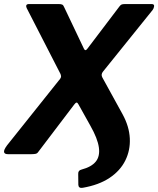

<svg xmlns="http://www.w3.org/2000/svg" viewBox="-25 -762 782 949"><path d="M383.4 166.3Q363.3 169.4 362.2 151.7L361.6 98.5Q360.4 80 378 76.1Q426.9 63.2 448.3 36.8Q469.8 10.4 463.7 -33.3Q457.6 -77.1 421.9 -140.2L362.8 -246.1Q358.1 -255.2 353.5 -255Q349 -254.8 341.8 -245.2L164.6 -11.8Q159.3 -3.4 151 -1.7Q142.7 0 131.4 0H13.7Q-2.4 0 -4.9 -10Q-7.4 -20 9.4 -43.1L265.4 -363.9Q274 -373.1 276 -379.6Q278.1 -386 274.4 -395.6L106.8 -722.2Q102.9 -730.9 105.4 -736.4Q107.9 -742 118.7 -742H264.6Q277.9 -742 283.3 -738.9Q288.7 -735.7 292.6 -725.6L389.6 -521.6Q396.3 -506.6 407.2 -521.6L565 -729.7Q571.2 -738.1 577 -740.1Q582.8 -742 595.1 -742H724Q737.7 -742 736.8 -731.7Q735.8 -721.3 729.6 -712.9L484.2 -408.2Q472.8 -394.4 480.7 -379.4L580.8 -197.4Q613.6 -137.4 616.6 -78.5Q619.6 -19.7 594.4 31.2Q569.2 82.1 516.4 117.3Q463.6 152.5 383.4 166.3Z"/></svg>

Font: Libre Franklin Thin
Style: Italic
Weight: 100
Italic angle: -8°
Designer: Pablo Impallari, Rodrigo Fuenzalida, Nhung Nguyen
Foundry: Impallari Type
Version: Version 3.000